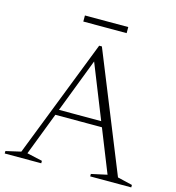

<svg xmlns="http://www.w3.org/2000/svg" viewBox="-125 -922 936 1023"><g transform="rotate(15 343.0 -410.5)"><path d="M184 -269V-299.5H488.5V-269ZM610.5 -33 692.5 -13.5V0H466V-13.5L553 -32.5L317.5 -622.5H337.5L111 -32.5L196 -13.5V0H-5.5V-13.5L77.5 -32.5L332 -685H347ZM217 -787.5V-821H456V-787.5Z"/></g></svg>

Font: Newsreader 24pt Light
Style: Regular
Weight: 300
Designer: Hugues Gentile
Foundry: Production Type
Version: Version 1.003